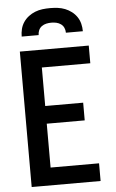

<svg xmlns="http://www.w3.org/2000/svg" viewBox="-62 -997 625 1038"><g transform="rotate(-5 250.0 -477.5)"><path d="M67 0V-735H441V-639H178V-430H384V-334H178V-96H441V0ZM84 -815Q84 -836 89 -856Q94 -876 105.5 -893Q117 -910 133.5 -922.5Q150 -935 169 -942.5Q188 -950 208.5 -952.5Q229 -955 250 -955Q271 -955 291.5 -952.5Q312 -950 331 -942.5Q350 -935 366.5 -922.5Q383 -910 394.5 -893Q406 -876 411 -856Q416 -836 416 -815H324Q324 -829 318.5 -841.5Q313 -854 302 -862Q291 -870 277.5 -873Q264 -876 250 -876Q236 -876 222.5 -873Q209 -870 198 -862Q187 -854 181.5 -841.5Q176 -829 176 -815Z"/></g></svg>

Font: Moesevka
Style: Bold
Weight: 700
Monospace: yes
Designer: Belleve Invis
Foundry: Belleve Invis
Version: Version 32.5.0; ttfautohint (v1.8.4)